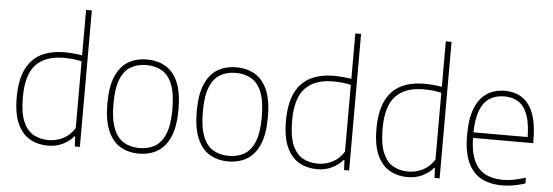

<svg xmlns="http://www.w3.org/2000/svg" viewBox="-51 -966 3259 1132"><g transform="rotate(5 1578.0 -399.5)"><path d="M261.5 9Q203 9 156 -17Q109 -43 81.5 -101.8Q54 -160.5 54 -259Q54 -358.5 83.8 -422.5Q113.5 -486.5 171.2 -517.2Q229 -548 313.5 -548Q340.5 -548 367.2 -545.5Q394 -543 416.5 -539V-808H450.5V0H420.5L417.5 -59.5H413.5Q389 -30 349.8 -10.5Q310.5 9 261.5 9ZM263 -24Q306.5 -24 347.8 -44.2Q389 -64.5 416.5 -108.5V-503.5Q395.5 -509 367.5 -512Q339.5 -515 312 -515Q202.5 -515 146.2 -456Q90 -397 90 -263Q90 -171 112.2 -119Q134.5 -67 173.5 -45.5Q212.5 -24 263 -24Z M800 9Q737 9 689.8 -19Q642.5 -47 616 -108.5Q589.5 -170 589.5 -270Q589.5 -369.5 616 -430.8Q642.5 -492 689.8 -520Q737 -548 800 -548Q863 -548 910.5 -520.2Q958 -492.5 984.2 -431.5Q1010.5 -370.5 1010.5 -270Q1010.5 -171 984.2 -109.5Q958 -48 910.5 -19.5Q863 9 800 9ZM800 -24Q853 -24 892.2 -47Q931.5 -70 953 -123.8Q974.5 -177.5 974.5 -268.5Q974.5 -361.5 953 -415.2Q931.5 -469 892.2 -492Q853 -515 800 -515Q747 -515 707.8 -492.2Q668.5 -469.5 647 -416.2Q625.5 -363 625.5 -271.5Q625.5 -179 647 -124.8Q668.5 -70.5 707.8 -47.2Q747 -24 800 -24Z M1329 9Q1266 9 1218.8 -19Q1171.5 -47 1145 -108.5Q1118.5 -170 1118.5 -270Q1118.5 -369.5 1145 -430.8Q1171.5 -492 1218.8 -520Q1266 -548 1329 -548Q1392 -548 1439.5 -520.2Q1487 -492.5 1513.2 -431.5Q1539.5 -370.5 1539.5 -270Q1539.5 -171 1513.2 -109.5Q1487 -48 1439.5 -19.5Q1392 9 1329 9ZM1329 -24Q1382 -24 1421.2 -47Q1460.5 -70 1482 -123.8Q1503.5 -177.5 1503.5 -268.5Q1503.5 -361.5 1482 -415.2Q1460.5 -469 1421.2 -492Q1382 -515 1329 -515Q1276 -515 1236.8 -492.2Q1197.5 -469.5 1176 -416.2Q1154.5 -363 1154.5 -271.5Q1154.5 -179 1176 -124.8Q1197.5 -70.5 1236.8 -47.2Q1276 -24 1329 -24Z M1855 9Q1796.5 9 1749.5 -17Q1702.5 -43 1675 -101.8Q1647.5 -160.5 1647.5 -259Q1647.5 -358.5 1677.2 -422.5Q1707 -486.5 1764.8 -517.2Q1822.5 -548 1907 -548Q1934 -548 1960.8 -545.5Q1987.5 -543 2010 -539V-808H2044V0H2014L2011 -59.5H2007Q1982.5 -30 1943.2 -10.5Q1904 9 1855 9ZM1856.5 -24Q1900 -24 1941.2 -44.2Q1982.5 -64.5 2010 -108.5V-503.5Q1989 -509 1961 -512Q1933 -515 1905.5 -515Q1796 -515 1739.8 -456Q1683.5 -397 1683.5 -263Q1683.5 -171 1705.8 -119Q1728 -67 1767 -45.5Q1806 -24 1856.5 -24Z M2390.5 9Q2332 9 2285 -17Q2238 -43 2210.5 -101.8Q2183 -160.5 2183 -259Q2183 -358.5 2212.8 -422.5Q2242.5 -486.5 2300.2 -517.2Q2358 -548 2442.5 -548Q2469.5 -548 2496.2 -545.5Q2523 -543 2545.5 -539V-808H2579.5V0H2549.5L2546.5 -59.5H2542.5Q2518 -30 2478.8 -10.5Q2439.5 9 2390.5 9ZM2392 -24Q2435.5 -24 2476.8 -44.2Q2518 -64.5 2545.5 -108.5V-503.5Q2524.5 -509 2496.5 -512Q2468.5 -515 2441 -515Q2331.5 -515 2275.2 -456Q2219 -397 2219 -263Q2219 -171 2241.2 -119Q2263.5 -67 2302.5 -45.5Q2341.5 -24 2392 -24Z M2950.5 9Q2877 9 2825 -19.2Q2773 -47.5 2745.8 -109Q2718.5 -170.5 2718.5 -270Q2718.5 -368.5 2743.8 -429.8Q2769 -491 2813.8 -519.5Q2858.5 -548 2918 -548Q2978 -548 3021.2 -519.5Q3064.5 -491 3087.8 -429.8Q3111 -368.5 3111 -270V-255H2735V-288H3089L3075.5 -275Q3075.5 -363.5 3056.8 -416.2Q3038 -469 3002.8 -492Q2967.5 -515 2918 -515Q2868.5 -515 2831.8 -492Q2795 -469 2774.8 -416.5Q2754.5 -364 2754.5 -275V-267.5Q2754.5 -178.5 2777.8 -125Q2801 -71.5 2845.2 -47.8Q2889.5 -24 2952.5 -24Q2983 -24 3015.2 -30.2Q3047.5 -36.5 3086 -48.5V-14.5Q3049.5 -2.5 3016.5 3.2Q2983.5 9 2950.5 9Z"/></g></svg>

Font: Encode Sans Condensed Thin Thin
Style: Regular
Weight: 250
Version: Version 3.002